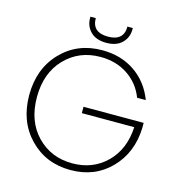

<svg xmlns="http://www.w3.org/2000/svg" viewBox="-125 -988 1038 1107"><g transform="rotate(15 393.5 -435.0)"><path d="M395 -708Q508 -708 590.5 -651.5Q673 -595 711 -495H659Q629 -574 559.5 -621Q490 -668 395 -668Q268 -668 184 -581Q100 -494 100 -350Q100 -206 184 -119.5Q268 -33 395 -33Q517 -33 598.5 -113Q680 -193 687 -327H374V-365H733V-335Q728 -186 634 -89.5Q540 7 395 7Q247 7 150.5 -93Q54 -193 54 -350Q54 -507 150.5 -607.5Q247 -708 395 -708ZM531 -868Q531 -821 498.5 -788Q466 -755 405 -755Q343 -755 310.5 -788Q278 -821 278 -869V-877H310Q310 -792 405 -792Q499 -792 499 -877H531Z"/></g></svg>

Font: Poppins ExtraLight
Style: Regular
Weight: 275
Designer: Ninad Kale (Devanagari), Jonny Pinhorn (Latin)
Foundry: Indian Type Foundry
Version: Version 3.200;PS 1.000;hotconv 16.6.54;makeotf.lib2.5.65590